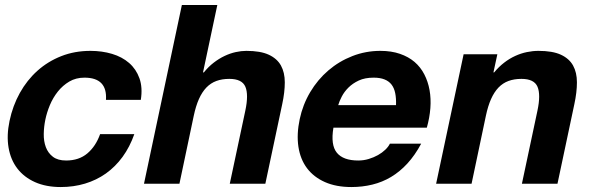

<svg xmlns="http://www.w3.org/2000/svg" viewBox="-20 -734 2374 767"><path d="M403.3 -335Q409.2 -423.8 317.4 -423.8Q283.2 -423.8 256.8 -408.2Q230.5 -392.6 211.2 -368.4Q191.9 -344.2 179.4 -314.5Q167 -284.7 161.1 -255.9Q155.3 -228 154.8 -199Q154.3 -169.9 163.1 -146.2Q171.9 -122.6 191.4 -107.7Q210.9 -92.8 244.1 -92.8Q295.4 -92.8 329.1 -121.3Q362.8 -149.9 379.9 -198.2H516.6Q498.5 -147 469.7 -107.4Q440.9 -67.9 403.1 -41Q365.2 -14.2 319.6 -0.5Q273.9 13.2 222.7 13.2Q164.1 13.2 120.1 -6.3Q76.2 -25.9 49.3 -60.8Q22.5 -95.7 14.2 -144.3Q5.9 -192.9 18.1 -251Q30.8 -311.5 59.3 -362.8Q87.9 -414.1 129.6 -451.4Q171.4 -488.8 224.9 -509.8Q278.3 -530.8 341.3 -530.8Q387.7 -530.8 427.7 -518.8Q467.8 -506.8 495.8 -482.4Q523.9 -458 537.1 -421.1Q550.3 -384.3 542.5 -335Z M848.1 -713.9 791 -444.8H794.4Q812.5 -467.3 833.7 -483.6Q855 -500 877.2 -510.5Q899.4 -521 921.6 -525.9Q943.8 -530.8 963.9 -530.8Q1020.5 -530.8 1053.7 -515.4Q1086.9 -500 1102.3 -472.2Q1117.7 -444.3 1117.7 -405Q1117.7 -365.7 1107.4 -317.9L1040 0H897.9L960 -292Q973.6 -356 960.2 -387.5Q946.8 -418.9 896 -418.9Q867.2 -418.9 844.5 -410.6Q821.8 -402.3 804.4 -384.3Q787.1 -366.2 774.7 -338.4Q762.2 -310.5 753.9 -271L696.8 0H555.2L706.5 -713.9Z M1312 -224.1Q1300.3 -154.8 1325.7 -123.8Q1351.1 -92.8 1411.1 -92.8Q1432.6 -92.8 1452.9 -98.9Q1473.1 -105 1490 -114.5Q1506.8 -124 1519.3 -136Q1531.7 -147.9 1537.6 -160.2H1662.6Q1637.7 -113.8 1607.4 -80.8Q1577.1 -47.9 1542.2 -27.1Q1507.3 -6.3 1467.5 3.4Q1427.7 13.2 1383.8 13.2Q1322.8 13.2 1278.1 -6.6Q1233.4 -26.4 1206.5 -62Q1179.7 -97.7 1172.1 -147.7Q1164.6 -197.8 1177.2 -257.8Q1189.5 -315.9 1219.2 -366Q1249 -416 1291.7 -452.6Q1334.5 -489.3 1387.7 -510Q1440.9 -530.8 1499.5 -530.8Q1543.5 -530.8 1577.6 -519Q1611.8 -507.3 1636 -486.6Q1660.2 -465.8 1675 -437Q1689.9 -408.2 1696 -374Q1702.1 -339.8 1699.2 -301.8Q1696.3 -263.7 1685.1 -224.1ZM1562 -314Q1563 -341.3 1558.8 -361.8Q1554.7 -382.3 1544.2 -396Q1533.7 -409.7 1516.1 -416.7Q1498.5 -423.8 1472.7 -423.8Q1438 -423.8 1413.3 -412.4Q1388.7 -400.9 1371.8 -384Q1355 -367.2 1345.2 -348.1Q1335.4 -329.1 1331.1 -314Z M1966.8 -517.1 1951.2 -444.8H1954.1Q1972.7 -467.3 1993.9 -483.6Q2015.1 -500 2038.1 -510.5Q2061 -521 2084.7 -525.9Q2108.4 -530.8 2130.9 -530.8Q2187.5 -530.8 2220.7 -515.4Q2253.9 -500 2269.3 -472.2Q2284.7 -444.3 2284.7 -405Q2284.7 -365.7 2274.4 -317.9L2207 0H2064.9L2127 -292Q2140.6 -356 2127.2 -387.5Q2113.8 -418.9 2063 -418.9Q2034.2 -418.9 2011.5 -410.6Q1988.8 -402.3 1971.4 -384.3Q1954.1 -366.2 1941.7 -338.4Q1929.2 -310.5 1920.9 -271L1863.8 0H1722.2L1832 -517.1Z"/></svg>

Font: XB Khoramshahr
Style: Bold Italic
Weight: 700
Italic angle: -12°
Designer: Behnam
Foundry: Irmug
Version: Version 8.005 2009